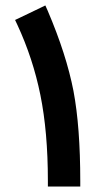

<svg xmlns="http://www.w3.org/2000/svg" viewBox="-20 -683 409 703"><path d="M155.3 -19.5V0H174.8H254.4H273.9V-19.5C273.9 -151.9 265.6 -262.2 249 -350.1C231.9 -438 200.7 -536.1 154.3 -644.5L146 -663.1L127.9 -654.3L52.7 -618.2L35.2 -609.9L43.5 -592.3C81.5 -510.3 109.9 -424.3 127.9 -335C146 -245.6 155.3 -140.6 155.3 -21Z"/></svg>

Font: Samim
Style: Bold
Weight: 700
Foundry: DejaVu fonts team - Redesigned by Saber Rastikerdar
Version: Version 4.0.5